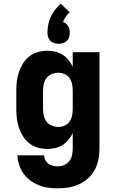

<svg xmlns="http://www.w3.org/2000/svg" viewBox="-20 -805 640 1048"><path d="M296 223Q270 223 243.5 219.5Q217 216 192 206Q167 196 145.5 180Q124 164 108.5 142.5Q93 121 84.5 95.5Q76 70 75 43H221Q221 57 227.5 69Q234 81 245 89Q256 97 269.5 100Q283 103 296 103Q314 103 331 95.5Q348 88 359 73.5Q370 59 373.5 41Q377 23 377 5V-79Q368 -60 354 -42.5Q340 -25 321.5 -13.5Q303 -2 281.5 3Q260 8 239 8Q213 8 187.5 1Q162 -6 141 -22Q120 -38 106 -60.5Q92 -83 83.5 -107.5Q75 -132 72 -158Q69 -184 69 -210V-310Q69 -336 72 -362Q75 -388 83.5 -412.5Q92 -437 106 -459.5Q120 -482 141 -498Q162 -514 187.5 -521Q213 -528 239 -528Q260 -528 281.5 -523Q303 -518 321.5 -506.5Q340 -495 354 -477.5Q368 -460 377 -441V-520H523V5Q523 35 517.5 64.5Q512 94 498 120.5Q484 147 461.5 167.5Q439 188 412 200.5Q385 213 355.5 218Q326 223 296 223ZM299 -112Q317 -112 333.5 -119.5Q350 -127 360 -142Q370 -157 373.5 -174.5Q377 -192 377 -210V-310Q377 -328 373.5 -345.5Q370 -363 360 -378Q350 -393 333.5 -400.5Q317 -408 299 -408Q281 -408 263.5 -401Q246 -394 234.5 -379.5Q223 -365 219 -346.5Q215 -328 215 -310V-210Q215 -192 219 -173.5Q223 -155 234.5 -140.5Q246 -126 263.5 -119Q281 -112 299 -112ZM300 -566Q288 -566 276 -569.5Q264 -573 255 -582Q246 -591 242.5 -603Q239 -615 239 -627Q239 -649 243.5 -671.5Q248 -694 257.5 -714Q267 -734 281 -752Q295 -770 312 -785L360 -738Q348 -727 339 -713.5Q330 -700 324 -685Q333 -682 340 -676Q347 -670 352 -662.5Q357 -655 359 -645.5Q361 -636 361 -627Q361 -615 357.5 -603Q354 -591 345 -582Q336 -573 324 -569.5Q312 -566 300 -566Z"/></svg>

Font: Iosevka Custom Heavy Extended
Style: Regular
Weight: 900
Width: 7
Monospace: yes
Designer: Belleve Invis
Foundry: Belleve Invis
Version: Version 11.2.4; ttfautohint (v1.8.4)